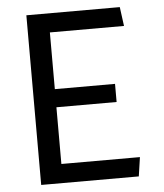

<svg xmlns="http://www.w3.org/2000/svg" viewBox="-52 -776 705 823"><g transform="rotate(-5 300.0 -365.0)"><path d="M92 0V-730H494L505 -648H186V-404H445V-326H186V-82H524L512 0Z"/></g></svg>

Font: Moralerspace Krypton JPDOC
Style: Regular
Weight: 400
Version: v0.0.6; ttfautohint (v1.8.4.7-5d5b-dirty) -l 6 -r 45 -G 200 